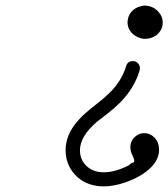

<svg xmlns="http://www.w3.org/2000/svg" viewBox="-20 -635 598 682"><path d="M452 -418Q463 -418 470 -410.5Q477 -403 477 -392Q477 -389 476 -385Q457 -321 405 -269Q387 -251 360.5 -230.5Q334 -210 325 -203Q264 -151 264 -101Q264 -72 282 -51Q306 -23 349 -23Q389 -23 438 -48Q443 -55 454 -58Q460 -61 454 -75Q445 -94 444 -101Q443 -108 443 -111Q443 -137 463 -152Q476 -162 492 -162Q514 -162 530 -145Q545 -128 545 -103Q545 -69 516 -40Q484 -8 425 13Q384 27 349 27Q301 27 266 3Q241 -15 227 -42Q213 -69 213 -101Q213 -156 255 -204Q272 -224 294 -242Q303 -250 315 -259Q335 -275 347 -285L369 -305Q412 -347 428 -400Q433 -418 452 -418ZM481 -613Q487 -615 491 -615Q495 -615 496 -615Q522 -614 540 -596Q558 -578 558 -555Q558 -539 550.5 -527Q543 -515 534 -509Q515 -496 491 -497Q467 -500 450 -516Q433 -533 433 -556Q434 -584 455 -601Q467 -610 481 -613Z"/></svg>

Font: TT2020Base
Style: Italic
Weight: 400
Italic angle: -15°
Version: Version 0.2.000